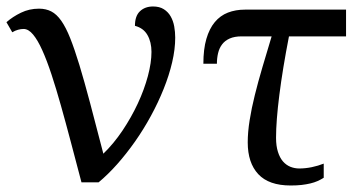

<svg xmlns="http://www.w3.org/2000/svg" viewBox="-20 -566 1113 596"><path d="M523.9 -449.2Q523.9 -413.1 514.4 -372.6Q504.9 -332 488 -290Q471.2 -248 448.5 -206.3Q425.8 -164.6 399.2 -126.7Q372.6 -88.9 343.8 -56.4Q314.9 -23.9 286.1 0H232.9Q215.8 -64.5 200 -124.8Q184.1 -185.1 169.2 -238Q154.3 -291 139.9 -334.7Q125.5 -378.4 111.3 -409.9Q97.2 -441.4 82.8 -458.7Q68.4 -476.1 53.2 -476.1Q44.9 -476.1 35.9 -473.6Q26.9 -471.2 18.1 -465.8L0 -497.1Q19.5 -514.2 45.2 -526.6Q70.8 -539.1 101.1 -539.1Q122.6 -539.1 139.2 -530.5Q155.8 -522 170.2 -501.5Q184.6 -481 198 -447.3Q211.4 -413.6 226.6 -363.8Q241.7 -314 259.8 -245.8Q277.8 -177.7 300.8 -88.9Q333 -120.1 360.4 -160.9Q387.7 -201.7 407.7 -244.6Q427.7 -287.6 439 -329.6Q450.2 -371.6 450.2 -404.8Q450.2 -435.5 437.7 -457.3Q425.3 -479 398.9 -485.8Q398.9 -516.6 414.6 -531.2Q430.2 -545.9 455.1 -545.9Q475.1 -545.9 488.5 -537.4Q502 -528.8 509.8 -515.1Q517.6 -501.5 520.8 -484.1Q523.9 -466.8 523.9 -449.2Z M1054.2 -453.1H877Q857.4 -352.5 847.2 -271.7Q836.9 -190.9 836.9 -138.2Q836.9 -112.8 842.8 -94.5Q848.6 -76.2 858.4 -64.9Q868.2 -53.7 881.3 -48.3Q894.5 -43 909.2 -43Q927.7 -43 947.8 -47.1Q967.8 -51.3 984.9 -58.1V-14.2Q975.6 -8.3 965.6 -3.9Q955.6 0.5 943.4 3.4Q931.2 6.3 916.3 8.1Q901.4 9.8 882.3 9.8Q814.5 9.8 781.7 -25.4Q749 -60.5 749 -124Q749 -155.8 754.9 -192.6Q760.7 -229.5 771 -270.8Q781.2 -312 794.7 -357.7Q808.1 -403.3 823.2 -453.1H730Q708 -453.1 693.1 -446.5Q678.2 -439.9 669.4 -428.2Q660.6 -416.5 657 -401.1Q653.3 -385.7 653.3 -368.2H611.3Q611.3 -413.6 620.6 -445.3Q629.9 -477.1 646.7 -497.3Q663.6 -517.6 687.5 -526.9Q711.4 -536.1 740.2 -536.1H1054.2Z"/></svg>

Font: Noto Serif
Style: Regular
Weight: 400
Designer: Monotype Design team
Foundry: Monotype Imaging Inc.
Version: Version 1.02